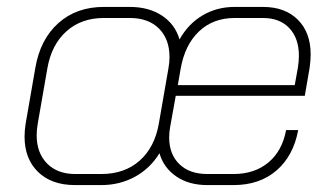

<svg xmlns="http://www.w3.org/2000/svg" viewBox="-20 -527 963 555"><path d="M878 -370Q878 -352 875 -331L861 -250H488L472 -161Q469 -145 469 -130Q469 -81 498.5 -52.5Q528 -24 579 -24H655Q716 -24 756 -57.5Q796 -91 807 -151H842Q828 -76 779 -34Q730 8 655 8H579Q526 8 489.5 -17Q453 -42 441 -84Q414 -40 370 -16Q326 8 273 8H197Q129 8 90 -30Q51 -68 51 -132Q51 -150 54 -169L82 -330Q96 -413 148.5 -460Q201 -507 280 -507H355Q410 -507 448 -482Q486 -457 499 -413Q524 -458 565.5 -482.5Q607 -507 658 -507H740Q804 -507 841 -470Q878 -433 878 -370ZM470 -362Q470 -414 439.5 -444.5Q409 -475 355 -475H280Q215 -475 172 -436.5Q129 -398 117 -330L89 -169Q86 -151 86 -136Q86 -85 116 -54.5Q146 -24 197 -24H273Q340 -24 383.5 -62.5Q427 -101 439 -169L467 -330Q470 -347 470 -362ZM844 -366Q844 -416 816.5 -445.5Q789 -475 740 -475H658Q596 -475 555 -436Q514 -397 502 -327L494 -281H832L841 -331Q844 -349 844 -366Z"/></svg>

Font: Bai Jamjuree ExtraLight
Style: Italic
Weight: 275
Italic angle: -10°
Version: Version 1.000; ttfautohint (v1.6)